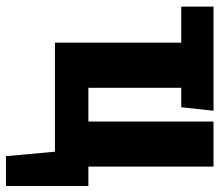

<svg xmlns="http://www.w3.org/2000/svg" viewBox="-66 -505 735 643"><g transform="rotate(90 301.5 -183.5)"><path d="M538 -112H603V164H503L488 0H123V-423H2V-531H351L339 -423H274V-112H387V-531H538Z"/></g></svg>

Font: Fira Sans Extra Condensed
Style: Bold
Weight: 700
Width: 1
Designer: Carrois Corporate & Edenspiekermann AG
Foundry: Carrois Corporate GbR & Edenspiekermann AG
Version: Version 4.203